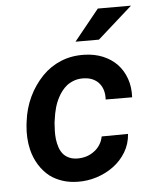

<svg xmlns="http://www.w3.org/2000/svg" viewBox="-53 -779 693 836"><g transform="rotate(-5 293.5 -361.0)"><path d="M259.3 -90.8Q240.2 -91.3 226.1 -97.4Q211.9 -103.5 202.1 -113.3Q189.5 -126.5 183.1 -144.8Q176.8 -163.1 174.3 -183.1Q172.4 -200.7 172.9 -219.5Q173.3 -238.3 174.8 -254.9L177.2 -270.5Q180.2 -294.4 186.8 -318.4Q193.4 -342.3 204.6 -363.3Q211.4 -377 221.7 -390.1Q231.9 -403.3 244.1 -413.1Q259.3 -424.3 277.8 -430.7Q296.4 -437 319.8 -436Q341.8 -435.1 358.4 -427.2Q375 -419.4 385.7 -406.2Q397 -392.6 401.9 -374.5Q406.7 -356.4 405.3 -335.9L521 -335.4Q523.4 -379.9 510.5 -416.7Q497.6 -453.6 472.2 -480.5Q446.8 -506.8 410.4 -522Q374 -537.1 329.6 -538.1Q273.4 -539.6 226.8 -520.3Q180.2 -501 145.5 -465.3Q107.4 -425.8 84.2 -376.5Q61 -327.1 54.2 -270.5L52.2 -254.4Q49.3 -226.6 50.8 -199.7Q52.2 -172.9 58.1 -148.4Q66.9 -111.3 86.2 -80.1Q105.5 -48.8 133.8 -26.9Q156.7 -10.3 186.8 -0.2Q216.8 9.8 253.4 10.3Q295.4 11.2 336.2 -1.7Q377 -14.6 410.2 -39.1Q443.4 -63.5 464.8 -98.9Q486.3 -134.3 489.3 -178.2L374 -177.2Q370.1 -156.7 359.4 -140.4Q348.6 -124 333.5 -113.3Q317.9 -101.6 298.8 -95.9Q279.8 -90.3 259.3 -90.8ZM405.8 -733.4 296.4 -598.1H398.9L550.8 -733.4Z"/></g></svg>

Font: Roboto Mono SemiBold
Style: Italic
Weight: 600
Italic angle: -10°
Monospace: yes
Designer: Google
Version: Version 3.000